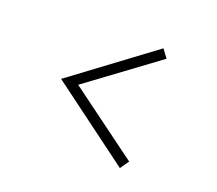

<svg xmlns="http://www.w3.org/2000/svg" viewBox="-85 -690 770 681"><g transform="rotate(20 300.0 -349.0)"><path d="M425 -123 121 -349 425 -575 448 -544 185 -350 448 -156Z"/></g></svg>

Font: Red Hat Display VF
Style: Regular
Weight: 300
Designer: Pentagram, MCKL
Foundry: Pentagram, MCKL
Version: Version 1.023